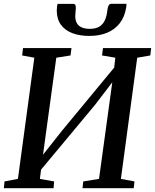

<svg xmlns="http://www.w3.org/2000/svg" viewBox="-20 -998 822 1018"><path d="M0.5 0 4 -36 75 -49.5 162 -692 97.5 -704 102 -743H359L354 -704L278.5 -692L202 -134L181 -143.5L307.5 -303.5L616 -676.5L580 -592.5L591.5 -692L521 -704L526 -743H781.5L777 -704L707.5 -692L621 -49.5L693 -36L689 0H417.5L421.5 -36L505 -49.5L581 -603L603.5 -598.5L485 -443.5L166.5 -61L202 -133.5L191.5 -49.5L267 -36L264 0ZM367.5 -977.5Q377 -977.5 379.8 -970.8Q382.5 -964 382 -953Q381.5 -944 380.2 -932Q379 -920 379 -911Q379 -879 398.2 -862Q417.5 -845 456 -845Q488.5 -845 507.8 -857.5Q527 -870 536.5 -891.8Q546 -913.5 549 -941.5Q550.5 -957 555.2 -967.5Q560 -978 571 -978H650.5Q650.5 -974 650.2 -969.5Q650 -965 649 -958Q641 -908.5 615 -875Q589 -841.5 548.2 -824.5Q507.5 -807.5 453.5 -807.5Q402 -807.5 363 -822.5Q324 -837.5 302.5 -867.5Q281 -897.5 281 -942.5Q281.5 -951.5 282.2 -960.2Q283 -969 285.5 -977.5Z"/></svg>

Font: Merriweather 48pt Medium
Style: Italic
Weight: 500
Italic angle: -7.8°
Version: Version 2.101